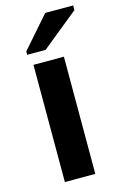

<svg xmlns="http://www.w3.org/2000/svg" viewBox="-114 -784 533 836"><g transform="rotate(-15 152.5 -366.5)"><path d="M70.8 0V-528.3H208V0ZM55.7 -577.6V-592.8L178.7 -733.4H304.7V-712.4L138.7 -577.6Z"/></g></svg>

Font: TypoPRO Liberation Sans
Style: Bold
Weight: 700
Designer: Steve Matteson
Foundry: Ascender Corporation
Version: Version 2.00.1